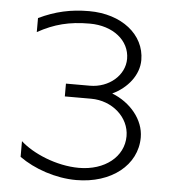

<svg xmlns="http://www.w3.org/2000/svg" viewBox="-52 -753 722 807"><g transform="rotate(5 309.5 -350.0)"><path d="M58 -70.8C120.5 -25.7 212 6 299 6C446.9 6 554 -78.8 554 -196C554 -270.9 496.4 -339.4 418.4 -369.7C482.4 -399.7 528 -457.4 528 -520C528 -627.9 428.9 -706 292 -706C214.9 -706 149.4 -691.6 80 -658.2V-599.1C149.5 -637.6 212.5 -654 299 -654C397 -654 468 -597.7 468 -520C468 -450.4 402.6 -394 322 -394H221V-340H332C421.4 -340 494 -275.5 494 -196C494 -109 415 -46 306 -46C210 -46 109 -90.2 58 -137Z"/></g></svg>

Font: Resamitz
Style: Regular
Weight: 500
Designer: gluk
Foundry: gluk
Version: Version 0.047